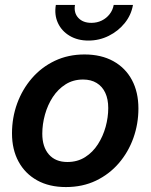

<svg xmlns="http://www.w3.org/2000/svg" viewBox="-20 -757 619 789"><path d="M251 11.7Q182.1 11.7 132.6 -15.9Q83 -43.5 56.2 -93Q29.3 -142.6 29.3 -209Q29.3 -273.4 50.5 -331.8Q71.8 -390.1 111.1 -435.5Q150.4 -481 205.3 -507.1Q260.3 -533.2 327.1 -533.2Q396 -533.2 445.8 -505.6Q495.6 -478 522.2 -428.2Q548.8 -378.4 548.8 -311Q548.8 -248 528.1 -189.9Q507.3 -131.8 468.3 -86.4Q429.2 -41 374.3 -14.6Q319.3 11.7 251 11.7ZM256.8 -91.3Q298.3 -91.3 329.8 -111.3Q361.3 -131.3 382.3 -164.1Q403.3 -196.8 414.1 -235.8Q424.8 -274.9 424.8 -313Q424.8 -349.6 412.6 -375.7Q400.4 -401.9 377.2 -416Q354 -430.2 321.3 -430.2Q280.8 -430.2 249.5 -410.4Q218.3 -390.6 197 -358.2Q175.8 -325.7 164.8 -286.1Q153.8 -246.6 153.8 -207.5Q153.8 -153.3 180.9 -122.3Q208 -91.3 256.8 -91.3ZM343.3 -590.3Q298.8 -590.3 266.1 -609.9Q233.4 -629.4 218 -662.6Q202.6 -695.8 209.5 -736.8H288.1Q282.7 -704.1 301.8 -683.6Q320.8 -663.1 355.5 -663.1Q378.9 -663.1 398.2 -672.6Q417.5 -682.1 430.4 -698.7Q443.4 -715.3 447.3 -736.8H526.4Q519.5 -695.8 492.9 -662.6Q466.3 -629.4 427.2 -609.9Q388.2 -590.3 343.3 -590.3Z"/></svg>

Font: Inter 28pt SemiBold
Style: Italic
Weight: 600
Italic angle: -9.3988°
Designer: Rasmus Andersson
Foundry: rsms
Version: Version 4.001;git-66647c0bb